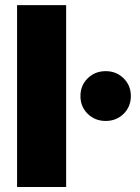

<svg xmlns="http://www.w3.org/2000/svg" viewBox="-20 -748 560 768"><path d="M244.6 -727.5V0H48.3V-727.5ZM402.8 -264.2Q359.9 -264.2 330.8 -292.7Q301.8 -321.3 301.8 -363.8Q301.8 -406.2 330.8 -434.8Q359.9 -463.4 402.8 -463.4Q445.3 -463.4 474.4 -434.8Q503.4 -406.2 503.4 -363.8Q503.4 -321.3 474.4 -292.7Q445.3 -264.2 402.8 -264.2Z"/></svg>

Font: Inter 17pt Black
Style: Regular
Weight: 900
Version: Version 4.001;git-66647c0bb